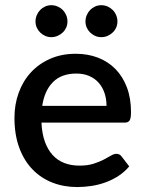

<svg xmlns="http://www.w3.org/2000/svg" viewBox="-20 -730 571 757"><path d="M400 -312.5Q400 -339.5 392.2 -362.8Q384.5 -386 369.5 -403.2Q354.5 -420.5 332.2 -430.2Q310 -440 281 -440Q222.5 -440 189 -406.5Q155.5 -373 146.5 -312.5ZM143.5 -246.5Q145.5 -203 157 -171.2Q168.5 -139.5 187.8 -118.5Q207 -97.5 233.8 -87.2Q260.5 -77 293.5 -77Q325 -77 348 -84.2Q371 -91.5 388 -100.2Q405 -109 417 -116.2Q429 -123.5 439 -123.5Q452 -123.5 459 -113.5L489.5 -74Q470.5 -51.5 446.5 -36Q422.5 -20.5 395.5 -10.8Q368.5 -1 340 3.2Q311.5 7.5 284.5 7.5Q231.5 7.5 186.2 -10.2Q141 -28 107.8 -62.5Q74.5 -97 55.8 -148Q37 -199 37 -265.5Q37 -318.5 53.8 -364.5Q70.5 -410.5 101.8 -444.5Q133 -478.5 177.8 -498.2Q222.5 -518 279 -518Q326 -518 366 -502.8Q406 -487.5 435 -458Q464 -428.5 480.2 -385.8Q496.5 -343 496.5 -288.5Q496.5 -263.5 491 -255Q485.5 -246.5 471 -246.5ZM246 -645.5Q246 -632.5 241 -621.2Q236 -610 227.2 -601.8Q218.5 -593.5 206.8 -588.5Q195 -583.5 182 -583.5Q169.5 -583.5 158.2 -588.5Q147 -593.5 138.5 -601.8Q130 -610 125 -621.2Q120 -632.5 120 -645.5Q120 -658.5 125 -670.2Q130 -682 138.5 -690.8Q147 -699.5 158.2 -704.5Q169.5 -709.5 182 -709.5Q195 -709.5 206.8 -704.5Q218.5 -699.5 227.2 -690.8Q236 -682 241 -670.2Q246 -658.5 246 -645.5ZM443 -645.5Q443 -632.5 438 -621.2Q433 -610 424.2 -601.8Q415.5 -593.5 404 -588.5Q392.5 -583.5 379.5 -583.5Q366.5 -583.5 355.2 -588.5Q344 -593.5 335.5 -601.8Q327 -610 322 -621.2Q317 -632.5 317 -645.5Q317 -658.5 322 -670.2Q327 -682 335.5 -690.8Q344 -699.5 355.2 -704.5Q366.5 -709.5 379.5 -709.5Q392.5 -709.5 404 -704.5Q415.5 -699.5 424.2 -690.8Q433 -682 438 -670.2Q443 -658.5 443 -645.5Z"/></svg>

Font: LatoLatin Semibold
Style: Regular
Weight: 600
Designer: Lukasz Dziedzic with Adam Twardoch and Botio Nikoltchev
Foundry: tyPoland Lukasz Dziedzic
Version: Version 2.015; 2015-08-06; http://www.latofonts.com/